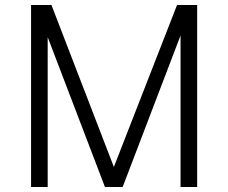

<svg xmlns="http://www.w3.org/2000/svg" viewBox="-20 -743 907 763"><path d="M103.5 0V-723H184.5L432.5 -79.5L683.5 -723H763.5V0H697.5V-602L467.5 0H397L169.5 -595.5V0Z"/></svg>

Font: Public Sans ExtraLight
Style: Regular
Weight: 250
Designer: The Public Sans Project Authors: Dan O. Williams and USWDS (Libre Franklin designed by Pablo Impallari and Rodrigo Fuenz
Version: Version 1.007